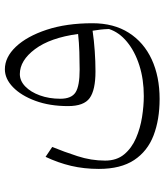

<svg xmlns="http://www.w3.org/2000/svg" viewBox="36 -436 665 776"><g transform="rotate(-90 368.0 -48.5)"><path d="M661.6 -6.8Q661.6 79.6 623 140.1Q584.5 200.7 515.4 232.7Q446.3 264.6 355.5 264.6Q272 264.6 208.3 240.2Q144.5 215.8 108.6 161.6Q72.8 107.4 72.8 19Q72.8 -40.5 85.2 -93.3Q97.7 -146 121.6 -196.3L161.6 -169.4Q142.1 -122.1 124.3 -67.1Q106.4 -12.2 106.4 44.4Q106.4 91.3 131.8 121.6Q157.2 151.9 197.3 169.2Q237.3 186.5 282.5 193.6Q327.6 200.7 367.2 200.7Q435.1 200.7 491.5 182.6Q547.9 164.6 586.4 132.8Q625 101.1 638.2 60.1Q637.7 41.5 636 26.6Q634.3 11.7 631.3 -6.3Q591.8 -0.5 549.6 2.4Q507.3 5.4 466.8 5.4Q391.6 5.4 359.1 -18.1Q326.7 -41.5 326.7 -105.5Q326.7 -179.7 347.9 -237.3Q369.1 -294.9 403.1 -327.9Q437 -360.8 475.6 -360.8Q524.4 -360.8 566.7 -316.2Q608.9 -271.5 635.3 -191.7Q661.6 -111.8 661.6 -6.8ZM618.2 -64.9Q603 -177.2 557.1 -238.8Q511.2 -300.3 456.1 -300.3Q428.7 -300.3 406 -278.3Q383.3 -256.3 369.9 -219.2Q356.4 -182.1 356.4 -136.7Q356.4 -91.8 382.1 -75.2Q407.7 -58.6 474.6 -58.6Q507.3 -58.6 545.4 -59.8Q583.5 -61 618.2 -64.9Z"/></g></svg>

Font: Pinar-FD Light
Style: Regular
Weight: 300
Designer: Amin Abedi
Version: Version 2.000